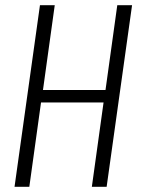

<svg xmlns="http://www.w3.org/2000/svg" viewBox="-20 -720 543 740"><path d="M134 -700H191L142 -347L133 -373H397L383 -347L432 -700H489L391 0H334L383 -353L390 -325H126L142 -353L93 0H36Z"/></svg>

Font: Pathway Extreme Condensed Thin
Style: Italic
Weight: 250
Width: 3
Italic angle: -8°
Version: Version 1.001;gftools[0.9.26]